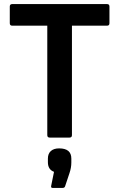

<svg xmlns="http://www.w3.org/2000/svg" viewBox="-20 -675 585 942"><path d="M224 0Q212 0 212 -12V-549H40Q28 -549 28 -561V-643Q28 -655 40 -655H505Q517 -655 517 -643V-561Q517 -549 505 -549H333V-12Q333 0 321 0ZM238 247Q229 247 231 237L245 168Q215 157 215 121V103Q215 79 229.5 66Q244 53 270 53Q330 53 330 103V122Q330 148 321 174L299 240Q296 247 287 247Z"/></svg>

Font: Sofia Sans
Style: Bold
Weight: 700
Designer: Botio Nikoltchev, Ani Petrova
Foundry: lettersoup
Version: Version 4.100; ttfautohint (v1.8.4.7-5d5b)